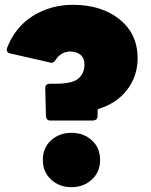

<svg xmlns="http://www.w3.org/2000/svg" viewBox="-20 -768 627 798"><path d="M367 -267H189Q173 -267 171 -285L168 -402Q168 -419 186 -420H211Q282 -420 306.5 -442Q331 -464 331 -500Q331 -550 274 -554Q234 -554 211 -519Q204 -507 193 -507L22 -546Q8 -550 8 -561L9 -568Q43 -656 117 -702Q191 -748 283 -748Q402 -748 477 -687.5Q552 -627 552 -526Q552 -452 508.5 -395Q465 -338 386 -314Q386 -300 385.5 -284.5Q385 -269 367 -267ZM277 10Q227 10 192.5 -21.5Q158 -53 158 -103Q158 -154 192.5 -185Q227 -216 277 -216Q327 -216 361.5 -185Q396 -154 396 -103Q396 -53 361.5 -21.5Q327 10 277 10Z"/></svg>

Font: YamahaIndonesia935. App Black
Style: Regular
Weight: 900
Designer: Dalton Maag Ltd
Foundry: Dalton Maag Ltd
Version: Version 1.002; January 01, 2024; Regular/Italic